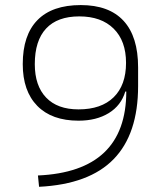

<svg xmlns="http://www.w3.org/2000/svg" viewBox="-20 -716 626 746"><path d="M285.2 -247.1Q181.2 -247.1 124.8 -304.7Q68.4 -362.3 68.4 -466.8Q68.4 -579.6 125.5 -637.9Q182.6 -696.3 293.9 -696.3Q403.8 -696.3 460.2 -635Q516.6 -573.7 516.6 -454.1V-381.8Q516.6 -195.3 421.6 -97.7Q326.7 0 131.8 9.8L127.4 -34.2Q470.2 -49.3 470.7 -360.4H466.8Q450.7 -306.2 402.6 -276.6Q354.5 -247.1 285.2 -247.1ZM285.2 -291Q373.5 -291 421.6 -338.1Q469.7 -385.3 469.7 -471.7Q469.7 -557.1 421.6 -604.7Q373.5 -652.3 288.1 -652.3Q203.1 -652.3 159.2 -605.2Q115.2 -558.1 115.2 -466.8Q115.2 -382.8 159.2 -336.9Q203.1 -291 285.2 -291Z"/></svg>

Font: Cascadia Code ExtraLight
Style: Regular
Weight: 200
Monospace: yes
Designer: Aaron Bell
Foundry: Saja Typeworks
Version: Version 2407.024; ttfautohint (v1.8.4)